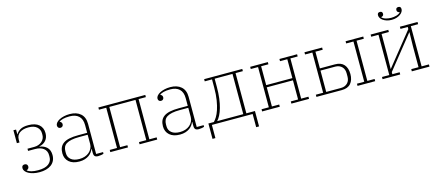

<svg xmlns="http://www.w3.org/2000/svg" viewBox="-57 -1341 4826 2111"><g transform="rotate(-15 2356.0 -286.0)"><path d="M230 12Q192 12 160 4.5Q128 -3 105.5 -15.5Q83 -28 70.5 -44.5Q58 -61 58 -79Q58 -114 92 -114Q108 -114 116.5 -104.5Q125 -95 125 -81Q125 -56 97 -45V-43Q115 -29 145 -21Q175 -13 220 -13Q300 -13 339 -43Q378 -73 378 -122V-143Q378 -191 343 -219Q308 -247 246 -247H167V-272H244Q271 -272 293 -280Q315 -288 331 -302Q347 -316 356 -335Q365 -354 365 -375V-395Q365 -437 333 -466.5Q301 -496 236 -496Q175 -496 137.5 -470Q100 -444 100 -393V-361H70V-508H100V-455H103Q117 -481 149 -500.5Q181 -520 241 -520Q320 -520 361.5 -484.5Q403 -449 403 -387Q403 -337 375.5 -304.5Q348 -272 300 -263V-260Q353 -252 384 -221Q415 -190 415 -134Q415 -98 401.5 -70.5Q388 -43 363 -24.5Q338 -6 304 3Q270 12 230 12Z M683 12Q608 12 566 -25Q524 -62 524 -124Q524 -161 536 -188.5Q548 -216 574 -234.5Q600 -253 642 -262Q684 -271 743 -271H846V-359Q846 -427 809.5 -461.5Q773 -496 705 -496Q659 -496 630 -488Q601 -480 586 -469V-467Q596 -462 603 -454Q610 -446 610 -433Q610 -418 601 -409Q592 -400 577 -400Q563 -400 554 -409Q545 -418 545 -434Q545 -450 557.5 -465.5Q570 -481 592 -493Q614 -505 645 -512.5Q676 -520 712 -520Q790 -520 835.5 -480Q881 -440 881 -364V-21H960V-3Q950 2 931.5 5Q913 8 898 8Q871 8 859.5 -3.5Q848 -15 848 -43V-87H845Q838 -69 825.5 -51.5Q813 -34 793.5 -20Q774 -6 746.5 3Q719 12 683 12ZM691 -15Q724 -15 752.5 -24.5Q781 -34 801.5 -51.5Q822 -69 834 -92.5Q846 -116 846 -144V-249H750Q697 -249 661 -241.5Q625 -234 603 -220Q581 -206 571.5 -185Q562 -164 562 -137V-114Q562 -70 595 -42.5Q628 -15 691 -15Z M1037 -25H1120V-483H1037V-508H1571V-483H1488V-25H1571V0H1370V-25H1453V-483H1155V-25H1238V0H1037Z M1828 12Q1753 12 1711 -25Q1669 -62 1669 -124Q1669 -161 1681 -188.5Q1693 -216 1719 -234.5Q1745 -253 1787 -262Q1829 -271 1888 -271H1991V-359Q1991 -427 1954.5 -461.5Q1918 -496 1850 -496Q1804 -496 1775 -488Q1746 -480 1731 -469V-467Q1741 -462 1748 -454Q1755 -446 1755 -433Q1755 -418 1746 -409Q1737 -400 1722 -400Q1708 -400 1699 -409Q1690 -418 1690 -434Q1690 -450 1702.5 -465.5Q1715 -481 1737 -493Q1759 -505 1790 -512.5Q1821 -520 1857 -520Q1935 -520 1980.5 -480Q2026 -440 2026 -364V-21H2105V-3Q2095 2 2076.5 5Q2058 8 2043 8Q2016 8 2004.5 -3.5Q1993 -15 1993 -43V-87H1990Q1983 -69 1970.5 -51.5Q1958 -34 1938.5 -20Q1919 -6 1891.5 3Q1864 12 1828 12ZM1836 -15Q1869 -15 1897.5 -24.5Q1926 -34 1946.5 -51.5Q1967 -69 1979 -92.5Q1991 -116 1991 -144V-249H1895Q1842 -249 1806 -241.5Q1770 -234 1748 -220Q1726 -206 1716.5 -185Q1707 -164 1707 -137V-114Q1707 -70 1740 -42.5Q1773 -15 1836 -15Z M2160 -25H2222Q2238 -40 2256 -69Q2274 -98 2289 -142.5Q2304 -187 2314 -248.5Q2324 -310 2324 -391V-483H2241V-508H2675V-483H2592V-25H2690V150H2657V0H2193V150H2160ZM2557 -25V-483H2354V-391Q2354 -319 2346.5 -260.5Q2339 -202 2326 -156.5Q2313 -111 2296 -78Q2279 -45 2260 -25Z M2765 -25H2848V-483H2765V-508H2966V-483H2883V-268H3181V-483H3098V-508H3299V-483H3216V-25H3299V0H3098V-25H3181V-243H2883V-25H2966V0H2765Z M3383 -25H3466V-483H3383V-508H3584V-483H3501V-293H3672Q3741 -293 3775 -254Q3809 -215 3809 -147Q3809 -79 3775 -39.5Q3741 0 3672 0H3383ZM3851 -25H3934V-483H3851V-508H4052V-483H3969V-25H4052V0H3851ZM3669 -25Q3695 -25 3714 -33.5Q3733 -42 3746 -56Q3759 -70 3765 -88.5Q3771 -107 3771 -128V-165Q3771 -186 3765 -204.5Q3759 -223 3746 -237Q3733 -251 3714 -259.5Q3695 -268 3669 -268H3501V-25Z M4136 -25H4219V-483H4136V-508H4337V-483H4254V-246L4251 -86H4253L4552 -459V-483H4469V-508H4670V-483H4587V-25H4670V0H4469V-25H4552V-262L4555 -422H4553L4254 -49V-25H4337V0H4136ZM4403 -604Q4373 -604 4348.5 -611.5Q4324 -619 4306 -631.5Q4288 -644 4278.5 -659.5Q4269 -675 4269 -691Q4269 -722 4298 -722Q4327 -722 4327 -693Q4327 -668 4298 -663V-661Q4315 -643 4344 -635Q4373 -627 4403 -627Q4433 -627 4462 -635Q4491 -643 4508 -661V-663Q4479 -668 4479 -693Q4479 -722 4508 -722Q4537 -722 4537 -691Q4537 -675 4527.5 -659.5Q4518 -644 4500 -631.5Q4482 -619 4457.5 -611.5Q4433 -604 4403 -604Z"/></g></svg>

Font: IBM Plex Serif ExtraLight
Style: Regular
Weight: 200
Designer: Mike Abbink, Paul van der Laan, Pieter van Rosmalen
Foundry: Bold Monday
Version: Version 2.5